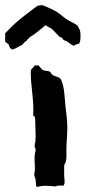

<svg xmlns="http://www.w3.org/2000/svg" viewBox="-47 -744 366 769"><path d="M85.9 -282.2C88.9 -274.4 93.8 -283.2 93.8 -265.6C93.8 -246.1 95.7 -224.6 95.7 -204.1C95.7 -195.3 94.7 -185.5 94.7 -174.8C91.8 -171.9 91.8 -160.2 91.8 -156.2C91.8 -152.3 95.7 -151.4 95.7 -144.5C95.7 -137.7 92.8 -133.8 92.8 -127C89.8 -108.4 92.8 -89.8 92.8 -71.3C92.8 -64.5 93.8 -61.5 89.8 -45.9C89.8 -42 90.8 -39.1 91.8 -35.2C98.6 -23.4 94.7 -7.8 99.6 4.9C112.3 2 124 0 135.7 0C150.4 0 164.1 2 176.8 2.9C179.7 0 185.5 -1 193.4 -1C197.3 -1 202.1 -1 206.1 0C210 -2.9 211.9 -8.8 211.9 -15.6C211.9 -24.4 210 -32.2 210 -40V-71.3C210 -78.1 210 -82 210.9 -85C221.7 -97.7 218.8 -126 218.8 -141.6C218.8 -171.9 222.7 -203.1 222.7 -233.4C222.7 -263.7 217.8 -292 214.8 -322.3C211.9 -351.6 210.9 -406.2 194.3 -429.7C189.5 -436.5 166 -438.5 160.2 -447.3C157.2 -451.2 155.3 -456.1 150.4 -458C142.6 -460.9 132.8 -460 126 -462.9C117.2 -466.8 114.3 -477.5 105.5 -482.4C100.6 -481.4 95.7 -481.4 90.8 -482.4C87.9 -468.8 76.2 -473.6 76.2 -455.1C76.2 -396.5 89.8 -339.8 85.9 -282.2ZM-25.4 -575.2C-18.6 -572.3 -14.6 -568.4 -10.7 -563.5C-9.8 -553.7 -4.9 -547.9 2.9 -545.9C17.6 -548.8 26.4 -558.6 41 -563.5C45.9 -568.4 52.7 -578.1 59.6 -581.1C63.5 -587.9 69.3 -590.8 73.2 -595.7C92.8 -606.4 116.2 -627.9 134.8 -642.6C143.6 -639.6 151.4 -631.8 160.2 -628.9C170.9 -618.2 180.7 -607.4 192.4 -595.7C203.1 -595.7 202.1 -587.9 209 -583C224.6 -579.1 233.4 -567.4 248 -560.5C254.9 -564.5 260.7 -568.4 268.6 -568.4C275.4 -575.2 275.4 -590.8 275.4 -598.6C275.4 -624 273.4 -622.1 263.7 -641.6C248 -653.3 229.5 -659.2 213.9 -670.9C199.2 -681.6 184.6 -696.3 168 -703.1C156.2 -710 138.7 -716.8 123 -723.6C116.2 -722.7 108.4 -722.7 101.6 -719.7C67.4 -693.4 32.2 -669.9 -8.8 -628.9C-15.6 -622.1 -20.5 -616.2 -27.3 -609.4C-24.4 -604.5 -28.3 -584 -25.4 -575.2Z"/></svg>

Font: Caesar Dressing Cyrillic
Style: Regular
Weight: 400
Designer: Dathan Boardman
Foundry: Open Window
Version: Version 1.00;July 2, 2020;FontCreator 13.0.0.2642 64-bit